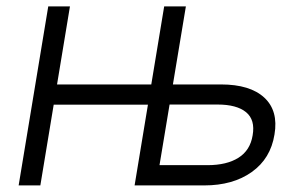

<svg xmlns="http://www.w3.org/2000/svg" viewBox="-20 -563 926 583"><path d="M441.9 0 452.1 -61.5H609.9Q668.5 -61.5 704.1 -84Q739.7 -106.4 747.1 -151.9Q755.4 -199.2 727.1 -222.4Q698.7 -245.6 640.6 -245.6H481.4L491.7 -306.6H650.9Q739.3 -306.6 782.5 -266.6Q825.7 -226.6 813.5 -154.8Q801.8 -81.5 744.6 -40.8Q687.5 0 600.1 0ZM36.6 0 126.5 -543.5H192.4L102.5 0ZM126.5 -245.1 136.2 -306.6H454.1L444.3 -245.1ZM388.7 0 478.5 -543.5H544.4L454.1 0Z"/></svg>

Font: Inter 16pt Light
Style: Italic
Weight: 300
Italic angle: -9.3988°
Version: Version 4.001;git-66647c0bb